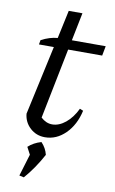

<svg xmlns="http://www.w3.org/2000/svg" viewBox="-93 -670 564 939"><g transform="rotate(10 189.0 -200.0)"><path d="M162 9Q119 9 88.5 -19Q58 -47 54 -89L129 -433H55L59 -455Q101 -477 140 -480L170 -620H238L210 -481H378L369 -433H200L130 -83Q156 -59 186 -59Q220 -59 252.5 -85.5Q285 -112 307 -158L324 -151Q308 -79 263.5 -35Q219 9 162 9ZM72 215 105 106 86 70Q112 46 150 35Q174 60 182 93Q144 164 95 220Z"/></g></svg>

Font: Piazzolla
Style: Italic
Weight: 400
Italic angle: -11.3°
Designer: Juan Pablo del Peral
Foundry: Huerta Tipografica
Version: Version 1.330